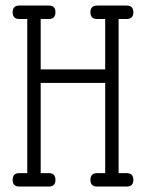

<svg xmlns="http://www.w3.org/2000/svg" viewBox="-20 -685 536 705"><path d="M50.8 -615.2H80.1V-49.3H50.8C34.5 -49.3 26.4 -41 26.4 -24.4C26.4 -8.1 34.5 0 50.8 0H159.2C175.5 0 183.6 -8.1 183.6 -24.4C183.6 -41 175.5 -49.3 159.2 -49.3H129.4V-380.4H366.2V-49.3H336.9C320.3 -49.3 312 -41 312 -24.4C312 -8.1 320.3 0 336.9 0H444.8C461.4 0 469.7 -8.1 469.7 -24.4C469.7 -41 461.4 -49.3 444.8 -49.3H415.5V-615.2H444.8C461.4 -615.2 469.7 -623.5 469.7 -640.1C469.7 -656.4 461.4 -664.6 444.8 -664.6H336.9C320.3 -664.6 312 -656.4 312 -640.1C312 -623.5 320.3 -615.2 336.9 -615.2H366.2V-430.2H129.4V-615.2H159.2C175.5 -615.2 183.6 -623.5 183.6 -640.1C183.6 -656.4 175.5 -664.6 159.2 -664.6H50.8C34.5 -664.6 26.4 -656.4 26.4 -640.1C26.4 -623.5 34.5 -615.2 50.8 -615.2Z"/></svg>

Font: Nathan
Style: Regular
Weight: 400
Designer: Peter Wiegel
Foundry: Peter Wiegel
Version: Version 1.001 2009